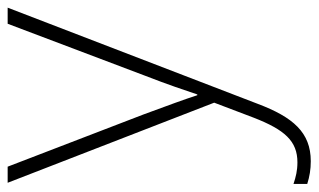

<svg xmlns="http://www.w3.org/2000/svg" viewBox="-184 -388 812 489"><g transform="rotate(-90 221.5 -144.0)"><path d="M0 -530 204 -4 166 96C135 176 106 208 52 208C31 208 15 204 -3 198V233C16 239 34 242 55 242C128 242 167 197 201 107L446 -530H405L273 -181C250 -122 235 -77 225 -47H223C213 -78 197 -122 174 -184L41 -530Z"/></g></svg>

Font: Noto Sans Georgian ExtraLight
Style: Regular
Weight: 200
Designer: Monotype Design Team, Akaki Razmadze
Foundry: Google LLC
Version: Version 2.005